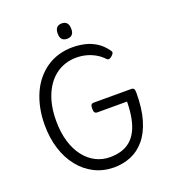

<svg xmlns="http://www.w3.org/2000/svg" viewBox="-200 -1311 1329 1479"><g transform="rotate(-20 465.0 -571.5)"><path d="M478 19Q390 18 318.5 -18.5Q247 -55 195 -120.5Q143 -186 115 -275Q87 -364 87 -472Q87 -543 100 -607Q113 -671 137.5 -726Q162 -781 197.5 -824Q233 -867 278 -898Q323 -929 377.5 -945Q432 -961 493 -961Q542 -961 591 -950Q640 -939 684 -911.5Q728 -884 763 -834Q772 -822 768 -813Q764 -804 752 -793Q738 -781 728 -779Q718 -777 708 -787Q681 -816 647 -835.5Q613 -855 574.5 -865.5Q536 -876 493 -876Q448 -876 407.5 -864Q367 -852 332 -828Q297 -804 269.5 -769.5Q242 -735 222 -690Q202 -645 191.5 -590.5Q181 -536 181 -472Q181 -376 203.5 -300.5Q226 -225 267 -172.5Q308 -120 361.5 -93Q415 -66 478 -66Q529 -66 571 -79Q613 -92 645 -119Q677 -146 699 -188.5Q721 -231 732.5 -289.5Q744 -348 745 -424H502Q487 -424 480.5 -433Q474 -442 474 -464Q474 -487 480.5 -495.5Q487 -504 502 -504H808Q823 -504 829.5 -495.5Q836 -487 836 -464Q836 -334 808.5 -242Q781 -150 732 -92Q683 -34 618 -7.5Q553 19 478 19ZM478 -1036Q450 -1036 436 -1051.5Q422 -1067 422 -1098Q422 -1130 436 -1146Q450 -1162 478 -1162Q505 -1162 519 -1146Q533 -1130 533 -1098Q534 -1067 519.5 -1051.5Q505 -1036 478 -1036Z"/></g></svg>

Font: Playwrite HU
Style: Regular
Weight: 400
Designer: Veronika Burian, José Scaglione
Foundry: TypeTogether
Version: Version 1.002